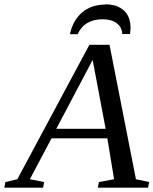

<svg xmlns="http://www.w3.org/2000/svg" viewBox="-75 -867 709 887"><path d="M129 -26 124 0H-55L-50 -26L5 -39L338 -660H431L553 -39L614 -26L609 0H377L382 -26L452 -39L421 -228H163L63 -39ZM353 -590 185 -272H413ZM413 -846 411 -847Q467 -847 498 -818Q528 -790 528 -738L526 -710H490Q488 -742 464 -760Q440 -778 399 -778Q357 -778 327 -760Q298 -742 284 -709H248Q262 -774 305 -810Q348 -846 413 -846Z"/></svg>

Font: Libra Serif Modern
Style: Italic
Weight: 400
Italic angle: -12°
Designer: Stefan Peev, Context Ltd
Foundry: Stefan Peev, Context Ltd
Version: Version 1.000